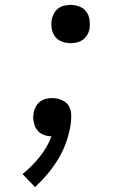

<svg xmlns="http://www.w3.org/2000/svg" viewBox="-20 -548 540 783"><path d="M123 215 72 162Q110 131 141.5 92Q173 53 190 8Q175 8 160 2.5Q145 -3 135 -13.5Q125 -24 120.5 -39Q116 -54 115 -70Q116 -75 116.5 -79.5Q117 -84 117 -89Q120 -102 126.5 -114Q133 -126 144 -134Q155 -142 167.5 -145Q180 -148 193 -148Q213 -148 232 -140Q251 -132 260.5 -116Q270 -100 270.5 -79.5Q271 -59 268 -39Q262 -3 250 31.5Q238 66 219 98Q200 130 175.5 159.5Q151 189 123 215ZM268 -372Q250 -372 232.5 -378.5Q215 -385 204.5 -399Q194 -413 191 -431.5Q188 -450 191 -469Q194 -482 200.5 -494Q207 -506 218 -514Q229 -522 242 -525Q255 -528 268 -528Q286 -528 303.5 -521.5Q321 -515 331.5 -501Q342 -487 345 -468.5Q348 -450 345 -431Q343 -418 336 -406Q329 -394 318 -386Q307 -378 294 -375Q281 -372 268 -372Z"/></svg>

Font: Iosevka Term Curly
Style: Italic
Weight: 400
Italic angle: -9°
Designer: Belleve Invis
Foundry: Belleve Invis
Version: Version 32.3.0